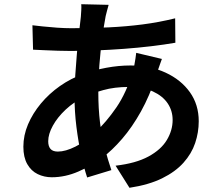

<svg xmlns="http://www.w3.org/2000/svg" viewBox="-20 -828 1040 912"><path d="M496 -805Q492 -791 488.5 -777.5Q485 -764 482 -752Q473 -705 465 -644.5Q457 -584 452 -518.5Q447 -453 447 -390Q447 -312 455 -246.5Q463 -181 477.5 -125.5Q492 -70 509 -20L394 15Q379 -30 365.5 -92Q352 -154 343 -225.5Q334 -297 334 -370Q334 -420 337.5 -470.5Q341 -521 345 -570.5Q349 -620 354.5 -665.5Q360 -711 364 -748Q365 -762 366 -778.5Q367 -795 366 -808ZM318 -694Q413 -694 496.5 -698Q580 -702 657.5 -712Q735 -722 812 -741L813 -625Q761 -616 698.5 -608.5Q636 -601 568.5 -596Q501 -591 436 -588.5Q371 -586 314 -586Q288 -586 255.5 -587Q223 -588 191.5 -589.5Q160 -591 137 -592L134 -708Q151 -706 183 -702.5Q215 -699 251.5 -696.5Q288 -694 318 -694ZM749 -548Q746 -539 740 -523Q734 -507 728.5 -490Q723 -473 720 -463Q691 -373 649.5 -298.5Q608 -224 560 -168.5Q512 -113 465 -78Q416 -41 353 -13.5Q290 14 226 14Q190 14 159 -1Q128 -16 109.5 -48.5Q91 -81 91 -131Q91 -185 113 -237Q135 -289 174 -336Q213 -383 265 -419.5Q317 -456 377 -477Q426 -495 484.5 -506Q543 -517 600 -517Q693 -517 766.5 -483Q840 -449 882 -390Q924 -331 924 -252Q924 -199 907 -148.5Q890 -98 851.5 -55Q813 -12 750 19Q687 50 595 64L529 -41Q625 -52 685 -84.5Q745 -117 772.5 -163Q800 -209 800 -258Q800 -302 776.5 -337Q753 -372 706.5 -393.5Q660 -415 592 -415Q524 -415 470.5 -400Q417 -385 381 -368Q331 -344 292 -307.5Q253 -271 231 -231Q209 -191 209 -157Q209 -133 220 -120.5Q231 -108 255 -108Q291 -108 338 -131.5Q385 -155 431 -198Q485 -248 533 -318Q581 -388 612 -492Q615 -502 618 -518Q621 -534 623.5 -550.5Q626 -567 627 -577Z"/></svg>

Font: Farlight84_Sys_V01
Style: Bold
Weight: 700
Designer: Monotype Design Team, Nadine Chahine and Nizar Qandah
Foundry: Monotype Imaging Inc.
Version: Version 2.004;October 31, 2024;FontCreator 14.0.0.2814 64-bi